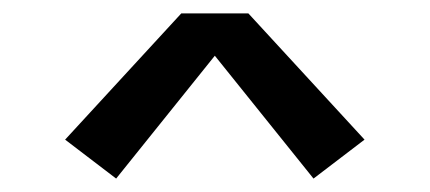

<svg xmlns="http://www.w3.org/2000/svg" viewBox="-20 -726 640 286"><path d="M153 -460 77 -518 250 -706H350L523 -518L447 -460L300 -643Z"/></svg>

Font: Iosevka Curly Medium Extended
Style: Regular
Weight: 500
Width: 7
Monospace: yes
Designer: Belleve Invis
Foundry: Belleve Invis
Version: Version 11.1.0; ttfautohint (v1.8.3)